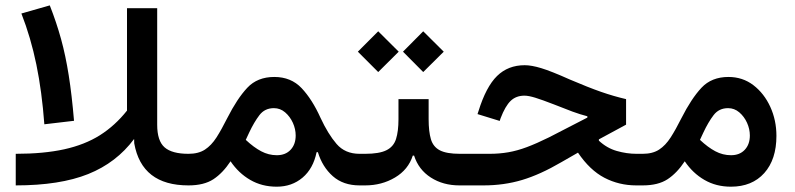

<svg xmlns="http://www.w3.org/2000/svg" viewBox="-20 -702 3009 727"><path d="M61 -650.9 168.5 -681.6Q193.8 -617.2 211.2 -554.2Q228.5 -491.2 240.2 -417Q252 -342.8 260.3 -244.6L147.9 -231.4Q138.7 -355.5 117.7 -457.5Q96.7 -559.6 61 -650.9ZM460.9 -670.9H575.2V-229.5Q575.2 -168.5 603.3 -144Q631.3 -119.6 693.4 -119.6H693.8V0H693.4Q516.6 0 488.3 -159.2L487.8 -175.8Q420.9 -85.9 314 -43Q207 0 39.6 0V-119.6Q145.5 -119.6 223.1 -136.7Q300.8 -153.8 358.2 -189.9Q415.5 -226.1 460.9 -283.2Z M693.8 -119.6Q731.4 -119.6 755.9 -135.5Q780.3 -151.4 799.6 -181.4Q818.8 -211.4 840.3 -254.4Q877.9 -328.6 916.3 -369.6Q954.6 -410.6 1018.6 -410.6Q1082 -410.6 1122.1 -368.2Q1162.1 -325.7 1193.4 -256.3Q1222.2 -194.3 1254.4 -157Q1286.6 -119.6 1341.3 -119.6H1341.8V0H1341.3Q1279.8 0 1240.2 -34.9Q1200.7 -69.8 1183.6 -126L1178.7 -125.5Q1166 -63.5 1125.5 -29.3Q1085 4.9 1027.8 4.9Q971.7 4.9 927.5 -20.8Q883.3 -46.4 853 -91.3Q823.7 -46.9 788.1 -23.4Q752.4 0 693.8 0Q675.8 0 675.8 -60.1Q675.8 -119.6 693.8 -119.6ZM910.6 -172.4Q940.9 -144 969 -129.2Q997.1 -114.3 1028.3 -114.3Q1061 -114.3 1080.3 -134.8Q1099.6 -155.3 1099.6 -189Q1099.6 -213.4 1088.9 -237.1Q1078.1 -260.7 1059.6 -276.6Q1041 -292.5 1017.1 -292.5Q982.4 -292.5 962.2 -265.9Q941.9 -239.3 923.3 -199.7Z M1603 -250.5Q1603 -204.1 1611.6 -175Q1620.1 -146 1645.5 -132.8Q1670.9 -119.6 1721.2 -119.6H1748.5V0H1719.7Q1657.7 0 1611.3 -29.8Q1564.9 -59.6 1547.9 -112.8H1543Q1525.9 -59.6 1475.6 -29.8Q1425.3 0 1362.8 0H1341.8Q1323.7 0 1323.7 -60.1Q1323.7 -119.6 1341.8 -119.6H1362.8Q1416 -119.6 1443.1 -133.1Q1470.2 -146.5 1479.5 -175.5Q1488.8 -204.6 1488.8 -250.5V-326.7H1603ZM1335 -506.3 1412.1 -583.5 1489.7 -506.3 1412.1 -429.2ZM1505.9 -506.3 1582.5 -583.5 1660.2 -506.3 1582.5 -429.2Z M1966.8 -455.1Q1992.7 -455.1 2029.8 -443.8Q2066.9 -432.6 2137.7 -400.9Q2207.5 -371.1 2255.9 -354.2Q2304.2 -337.4 2350.6 -326.7V-230L2247.6 -174.3V-169.4Q2277.8 -141.1 2315.4 -130.4Q2353 -119.6 2390.1 -119.6H2413.6V0H2389.2Q2324.2 0 2268.8 -28.8Q2213.4 -57.6 2168.5 -124L2105.5 -87.9Q2025.4 -41 1956.8 -20.5Q1888.2 0 1811 0H1748.5Q1739.3 0 1734.9 -13.9Q1730.5 -27.8 1730.5 -60.1Q1730.5 -92.3 1734.9 -106Q1739.3 -119.6 1748.5 -119.6H1833.5Q1871.6 -119.6 1905 -125.5Q1938.5 -131.3 1975.1 -145Q2011.7 -158.7 2059.1 -182.1L2204.1 -256.8V-261.7Q2177.2 -268.6 2147.5 -279.5Q2117.7 -290.5 2077.6 -306.6Q2032.2 -324.2 2006.8 -332Q1981.4 -339.8 1965.8 -339.8Q1934.1 -339.8 1913.6 -320.1Q1893.1 -300.3 1875.5 -254.4L1872.1 -244.1L1788.1 -270L1791.5 -280.3Q1820.3 -373.5 1862.1 -414.3Q1903.8 -455.1 1966.8 -455.1Z M2413.6 -119.6Q2451.2 -119.6 2475.6 -135.5Q2500 -151.4 2519.3 -181.4Q2538.6 -211.4 2560.1 -254.4Q2597.7 -328.6 2636 -369.6Q2674.3 -410.6 2738.3 -410.6Q2792 -410.6 2832.8 -379.4Q2873.5 -348.1 2896.7 -297.4Q2919.9 -246.6 2919.9 -187.5Q2919.9 -98.1 2873.8 -46.6Q2827.6 4.9 2747.6 4.9Q2691.4 4.9 2647.2 -20.8Q2603 -46.4 2572.8 -91.3Q2543.5 -46.9 2507.8 -23.4Q2472.2 0 2413.6 0Q2395.5 0 2395.5 -60.1Q2395.5 -119.6 2413.6 -119.6ZM2630.4 -172.4Q2660.6 -144 2688.7 -129.2Q2716.8 -114.3 2748 -114.3Q2780.8 -114.3 2800 -134.8Q2819.3 -155.3 2819.3 -189Q2819.3 -213.4 2808.6 -237.1Q2797.9 -260.7 2779.3 -276.6Q2760.7 -292.5 2736.8 -292.5Q2702.1 -292.5 2681.9 -265.9Q2661.6 -239.3 2643.1 -199.7Z"/></svg>

Font: Estedad-FD SemiBold
Style: Regular
Weight: 600
Designer: Amin Abedi
Version: Version 7.3